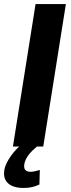

<svg xmlns="http://www.w3.org/2000/svg" viewBox="-26 -725 353 950"><path d="M38 0 150 -705H300L188 0ZM91 205Q35 205 10 178Q-15 151 -1 101Q12 64 43.5 26.5Q75 -11 123 -41L157 0Q147 8 134.5 20Q122 32 111.5 47Q101 62 96 79Q90 104 98 114.5Q106 125 125 125Q135 125 146 122.5Q157 120 171 116L169 188Q152 196 133.5 200.5Q115 205 91 205Z"/></svg>

Font: Nunito Sans 7pt Condensed ExtraBold
Style: Italic
Weight: 800
Width: 3
Italic angle: -9°
Designer: Vernon Adams
Foundry: Vernon Adams
Version: Version 3.101;gftools[0.9.27]